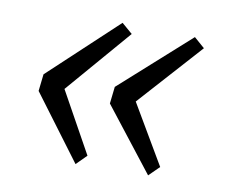

<svg xmlns="http://www.w3.org/2000/svg" viewBox="-61 -630 762 642"><g transform="rotate(10 320.0 -309.0)"><path d="M306 -555 342.5 -523.5 153 -303.5 267.5 -97 233 -62.5 69 -282 75.5 -339.5ZM552.5 -550 588.5 -518.5 395 -303.5 513.5 -102 478.5 -67.5 311 -282 317.5 -339.5Z"/></g></svg>

Font: Merriweather 24pt SemiCondensed Light
Style: Italic
Weight: 300
Width: 4
Italic angle: -7.8°
Designer: Eben Sorkin
Foundry: Eben Sorkin
Version: Version 2.101